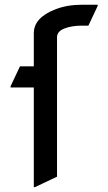

<svg xmlns="http://www.w3.org/2000/svg" viewBox="-20 -767 455 807"><path d="M122.1 19.5V-399.4H24.4V-404.3L64 -488.3H122.1V-627.4Q122.1 -692.9 213.4 -728Q262.7 -747.1 324.7 -747.1Q324.7 -747.1 390.6 -747.1V-742.2L351.6 -659.2H324.7Q280.8 -659.2 250.2 -647Q219.7 -634.8 219.7 -610.4V-24.4L127 19.5Z"/></svg>

Font: Nova Flat
Style: Book
Weight: 400
Version: Version 2.000